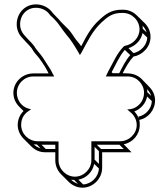

<svg xmlns="http://www.w3.org/2000/svg" viewBox="-20 -746 780 889"><path d="M626 -610C626 -571 594 -540 559 -534C558 -534 554 -532 553 -531C521 -499 503 -454 481 -415C477 -407 474 -400 470 -392H572C613 -392 647 -357 647 -316C647 -278 619 -247 586 -241L569 -239L582 -228C600 -214 613 -193 613 -167C613 -126 577 -92 536 -92H403V-4C403 37 368 72 327 72C286 72 251 37 251 -4V-91L154 -92C113 -92 78 -126 78 -167C78 -194 88 -215 111 -231L124 -240L109 -244C81 -253 58 -281 58 -316C58 -357 92 -392 134 -392H231L225 -403C222 -409 218 -416 214 -424L201 -444C191 -459 181 -477 169 -492C161 -502 152 -513 145 -522C132 -545 115 -557 101 -574L92 -584C64 -615 68 -664 97 -691C128 -720 178 -714 204 -686L213 -675L230 -659C253 -636 264 -614 286 -587C309 -561 325 -534 344 -502L350 -491L357 -502C387 -557 408 -603 450 -642C479 -669 501 -686 543 -686H550C591 -686 626 -651 626 -610ZM189 -436 200 -416C202 -413 203 -409 205 -406H134C84 -406 42 -366 42 -316C42 -290 53 -268 69 -252L89 -232C72 -215 62 -193 62 -167C62 -143 73 -120 89 -104L125 -68C142 -51 164 -41 189 -41H236V-4C236 21 246 44 263 61L298 96C314 112 337 123 362 123C412 123 453 80 453 31V-41H589L553 -78C595 -86 627 -123 627 -167C627 -176 627 -183 625 -191C665 -198 698 -236 698 -281C698 -306 687 -328 671 -344L636 -380C620 -396 597 -406 572 -406C571 -406 560 -407 548 -407C563 -436 578 -463 598 -484C639 -491 677 -528 677 -575C677 -600 667 -622 650 -639L614 -674C597 -691 575 -701 550 -701H543C496 -701 469 -681 440 -654C401 -619 380 -578 356 -532C349 -542 341 -552 333 -561C321 -576 312 -594 298 -609L263 -644C257 -652 249 -660 240 -669L225 -685L216 -696C185 -730 125 -738 87 -703C52 -671 46 -611 80 -574L89 -564C104 -546 122 -532 132 -514C138 -503 148 -493 157 -482C168 -469 179 -451 189 -436ZM662 -572C660 -535 630 -507 598 -500L575 -523C606 -533 633 -558 640 -593ZM659 -596 641 -613C641 -618 641 -622 640 -627C649 -618 655 -608 659 -596ZM683 -278C682 -242 653 -212 621 -206L622 -198C618 -210 611 -220 602 -230C631 -241 655 -266 661 -299ZM680 -302 662 -319C662 -324 662 -328 661 -333C670 -324 676 -314 680 -302ZM438 -46V13L418 -7V-66ZM448 -56 428 -76H533L553 -56ZM438 34C436 73 404 106 365 108L343 86C380 79 409 50 416 13ZM341 105C329 101 318 95 309 86C314 87 318 87 323 87ZM168 -59C156 -63 145 -69 136 -78C141 -77 146 -77 151 -77ZM192 -56 172 -76H236V-56ZM502 -407 497 -412C517 -448 533 -487 558 -515L583 -491C561 -466 547 -436 532 -407Z"/></svg>

Font: Blanket
Style: Ugh
Weight: 900
Foundry: Cannot Into Space Fonts
Version: Version 0.9